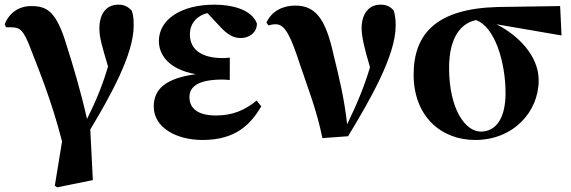

<svg xmlns="http://www.w3.org/2000/svg" viewBox="-20 -583 2449 823"><path d="M6 -466H25C65 -466 80 -458 113 -370C145 -287 201 -152 246 23L215 213L225 220L378 189L367 -28C454 -173 553 -351 553 -472C553 -499 552 -516 545 -537C528 -555 513 -563 487 -563C435 -563 406 -523 406 -461C406 -424 415 -393 443 -298C421 -222 392 -151 353 -73C326 -193 291 -309 266 -387C222 -535 181 -557 114 -557C62 -557 20 -529 0 -479Z M1080 -152C1029 -110 976 -88 906 -88C834 -88 792 -114 792 -167C792 -213 832 -242 934 -242C944 -242 954 -241 965 -240V-336C955 -335 944 -334 935 -334C852 -334 794 -365 794 -436C794 -486 828 -517 869 -527L926 -466C954 -436 980 -420 1010 -420C1053 -420 1083 -448 1081 -483C1058 -543 973 -563 899 -563C757 -563 661 -500 661 -407C661 -350 701 -286 819 -265C689 -247 639 -201 639 -126C639 -36 736 17 848 17C993 17 1055 -52 1100 -127Z M1131 -474C1140 -477 1150 -479 1162 -479C1202 -479 1226 -429 1267 -303C1300 -206 1338 -109 1362 9L1472 1C1564 -151 1676 -344 1676 -472C1676 -500 1674 -516 1668 -538C1651 -556 1636 -563 1611 -563C1558 -563 1530 -520 1530 -462C1530 -426 1543 -371 1566 -295C1542 -213 1510 -137 1468 -50C1456 -160 1432 -259 1410 -347C1375 -509 1329 -559 1245 -559C1192 -559 1144 -535 1122 -486Z M2041 -19C1974 -19 1905 -116 1905 -292C1905 -400 1940 -479 2020 -497C2102 -468 2147 -315 2147 -184C2147 -82 2110 -19 2041 -19ZM2387 -431 2381 -557 2113 -553C1855 -546 1753 -442 1753 -263C1753 -86 1869 17 2017 17C2179 17 2289 -102 2289 -239C2289 -344 2201 -432 2108 -479Z"/></svg>

Font: Noto Serif TC Black
Style: Regular
Weight: 900
Version: Version 1.001;PS 1.001;hotconv 16.6.54;makeotf.lib2.5.65590